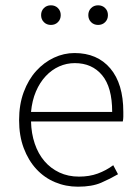

<svg xmlns="http://www.w3.org/2000/svg" viewBox="-20 -692 523 724"><path d="M274 12Q228 12 187.5 -5Q147 -22 117 -54.5Q87 -87 69.5 -133.5Q52 -180 52 -239Q52 -298 69.5 -345Q87 -392 116.5 -424.5Q146 -457 183.5 -474.5Q221 -492 261 -492Q347 -492 396 -434Q445 -376 445 -270Q445 -261 445 -252Q445 -243 443 -234H97Q98 -189 111 -150.5Q124 -112 147.5 -84.5Q171 -57 204 -41.5Q237 -26 278 -26Q317 -26 348.5 -37.5Q380 -49 407 -69L425 -35Q396 -18 361.5 -3Q327 12 274 12ZM97 -270H403Q403 -363 365 -408.5Q327 -454 262 -454Q231 -454 203 -441.5Q175 -429 152.5 -405Q130 -381 115.5 -347Q101 -313 97 -270ZM172 -598Q156 -598 145.5 -608.5Q135 -619 135 -635Q135 -651 145.5 -661.5Q156 -672 172 -672Q188 -672 198.5 -661.5Q209 -651 209 -635Q209 -619 198.5 -608.5Q188 -598 172 -598ZM350 -598Q334 -598 323.5 -608.5Q313 -619 313 -635Q313 -651 323.5 -661.5Q334 -672 350 -672Q366 -672 376.5 -661.5Q387 -651 387 -635Q387 -619 376.5 -608.5Q366 -598 350 -598Z"/></svg>

Font: hySource Sans Pro Light
Style: Regular
Weight: 300
Designer: Paul D. Hunt
Foundry: Adobe Systems Incorporated
Version: Version 2.021;PS 2.000;hotconv 1.0.86;makeotf.lib2.5.63406